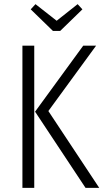

<svg xmlns="http://www.w3.org/2000/svg" viewBox="-20 -905 503 925"><path d="M145 -685V0H88V-685ZM443 -685 213 -370 458 0H392L149 -367L381 -685ZM354 -885 377 -860 270 -756H235L128 -860L151 -885L253 -805Z"/></svg>

Font: Fira Sans Extra Condensed Light
Style: Regular
Weight: 300
Width: 1
Designer: Carrois Corporate & Edenspiekermann AG
Foundry: Carrois Corporate GbR & Edenspiekermann AG
Version: Version 4.203